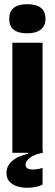

<svg xmlns="http://www.w3.org/2000/svg" viewBox="-20 -729 262 916"><path d="M39 0V-525H183V0ZM110 -570Q24 -570 24 -639Q24 -709 110 -709Q197 -709 197 -639Q197 -606 174.5 -588Q152 -570 110 -570ZM183 152Q162 162 132.5 165.5Q103 169 75.5 163.5Q48 158 29.5 142Q11 126 11 97Q11 68 28.5 48.5Q46 29 70.5 18.5Q95 8 115 5V-12L184 -13V0Q142 8 122 24.5Q102 41 102 56Q102 72 116 76.5Q130 81 149.5 79Q169 77 183 72Z"/></svg>

Font: Bricolage Grotesque 48pt Bricolage Grotesque 48pt Regular
Style: Bold
Weight: 700
Designer: Mathieu Triay
Foundry: Atelier Triay
Version: Version 1.000; ttfautohint (v1.8.4.7-5d5b);gftools[0.9.32]